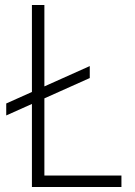

<svg xmlns="http://www.w3.org/2000/svg" viewBox="-20 -750 540 770"><path d="M5 -287V-335L340 -485V-437ZM108 0V-730H158V-46H467V0Z"/></svg>

Font: M PLUS Code Latin Light
Style: Regular
Weight: 300
Designer: Coji Morishita
Foundry: UNDERFOREST DESIGN
Version: Version 1.002; ttfautohint (v1.8.3)